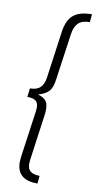

<svg xmlns="http://www.w3.org/2000/svg" viewBox="-104 -871 523 1043"><g transform="rotate(10 157.5 -349.5)"><path d="M311 -784Q269 -784 248 -764Q227 -744 221 -701L185 -447Q179 -399 160 -379Q141 -359 102 -348Q131 -340 145 -324.5Q159 -309 159 -276Q159 -257 157 -246L122 6Q120 24 120 30Q120 59 136 72Q152 85 187 86L183 129Q68 129 68 31Q68 23 70 3L106 -254Q108 -270 108 -276Q108 -303 93.5 -314Q79 -325 47 -325L53 -373Q89 -373 108.5 -390.5Q128 -408 134 -447L170 -706Q179 -771 213 -799.5Q247 -828 315 -828Z"/></g></svg>

Font: Fira Sans Condensed Light
Style: Italic
Weight: 300
Width: 3
Italic angle: -8°
Designer: Carrois Corporate & Edenspiekermann AG
Foundry: Carrois Corporate GbR & Edenspiekermann AG
Version: Version 4.203